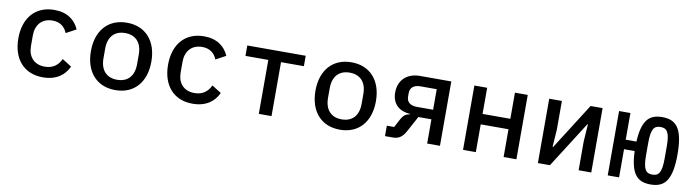

<svg xmlns="http://www.w3.org/2000/svg" viewBox="-29 -1016 5459 1516"><g transform="rotate(10 2700.5 -258.0)"><path d="M318.9 12.1C426.1 12.1 492.9 -39.1 524.9 -110.1L449.9 -157.3C425.1 -105.8 384.9 -73.5 320 -73.5C231.9 -73.5 184.7 -131.4 184.7 -214.8V-301.1C184.7 -384.6 233 -442.8 318.2 -442.8C378.9 -442.8 417.6 -411.9 436.4 -363.3L517 -406.6C485.8 -478.3 422.2 -528.1 318.2 -528.1C167.3 -528.1 76 -422.9 76 -258.2C76 -93.8 166.2 12.1 318.9 12.1Z M900.2 12.1C1050.4 12.1 1142.4 -93 1142.4 -258.2C1142.4 -422.9 1050.4 -528.1 900.2 -528.1C749.6 -528.1 657.7 -422.9 657.7 -258.2C657.7 -93 749.6 12.1 900.2 12.1ZM765.3 -219.5V-296.5C765.3 -395.6 818.9 -445.3 900.2 -445.3C981.5 -445.3 1034.8 -395.6 1034.8 -296.5V-219.5C1034.8 -120.4 981.5 -70.7 900.2 -70.7C818.9 -70.7 765.3 -120.4 765.3 -219.5Z M1519.2 12.1C1626.4 12.1 1693.2 -39.1 1725.1 -110.1L1650.2 -157.3C1625.4 -105.8 1585.2 -73.5 1520.2 -73.5C1432.2 -73.5 1384.9 -131.4 1384.9 -214.8V-301.1C1384.9 -384.6 1433.2 -442.8 1518.5 -442.8C1579.2 -442.8 1617.9 -411.9 1636.7 -363.3L1717.3 -406.6C1686.1 -478.3 1622.5 -528.1 1518.5 -528.1C1367.5 -528.1 1276.3 -422.9 1276.3 -258.2C1276.3 -93.8 1366.5 12.1 1519.2 12.1Z M2049.4 0H2151.3V-432.5H2334.5V-516H1866.1V-432.5H2049.4Z M2700.6 12.1C2850.9 12.1 2942.8 -93 2942.8 -258.2C2942.8 -422.9 2850.9 -528.1 2700.6 -528.1C2550.1 -528.1 2458.1 -422.9 2458.1 -258.2C2458.1 -93 2550.1 12.1 2700.6 12.1ZM2565.7 -219.5V-296.5C2565.7 -395.6 2619.3 -445.3 2700.6 -445.3C2782 -445.3 2835.2 -395.6 2835.2 -296.5V-219.5C2835.2 -120.4 2782 -70.7 2700.6 -70.7C2619.3 -70.7 2565.7 -120.4 2565.7 -219.5Z M3061.1 0H3123.9C3172.2 0 3199.6 -20.6 3226.6 -68.9L3294.4 -194.2H3399.1V0H3501.8V-516H3251.1C3147 -516 3080.3 -453.1 3080.3 -353.3C3080.3 -260.7 3139.9 -212.4 3223.7 -207V-202.4C3195 -199.6 3174.4 -184.7 3158 -155.2L3119.7 -83.5H3061.1ZM3186.4 -338.8V-367.2C3186.4 -411.2 3217 -435.7 3268.8 -435.7H3399.1V-271H3268.8C3217 -271 3186.4 -294.7 3186.4 -338.8Z M3686.8 0H3789.4V-222.7H4012.1V0H4114.7V-516H4012.1V-306.5H3789.4V-516H3686.8Z M4286.9 0H4383.5L4618.3 -369.3H4622.9L4613.6 -230.8V0H4714.8V-516H4618.6L4383.9 -146.7H4378.9L4388.5 -285.2V-516H4286.9Z M5191.4 12.1C5302.2 12.1 5360.8 -47.9 5360.8 -258.2C5360.8 -468 5303.6 -528.1 5191.4 -528.1C5089.1 -528.1 5032.3 -475.9 5023.8 -302.2H4937.9V-516H4846.9V0H4937.9V-225.9H5023.1C5029.5 -42.3 5085.6 12.1 5191.4 12.1ZM5117.2 -208.5V-307.5C5117.2 -421.5 5141.3 -448.9 5191.8 -448.9C5242.2 -448.9 5266.3 -421.5 5266.3 -307.5V-208.5C5266.3 -94.5 5242.2 -67.1 5191.8 -67.1C5141.3 -67.1 5117.2 -94.5 5117.2 -208.5Z"/></g></svg>

Font: Margiela Mono Medium
Style: Regular
Weight: 500
Designer: Mike Abbink, Paul van der Laan, Pieter van Rosmalen
Foundry: Bold Monday
Version: Version 2.003 2021